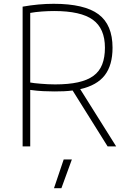

<svg xmlns="http://www.w3.org/2000/svg" viewBox="-20 -770 674 1010"><path d="M315 69H358L303 220H264ZM362 -294Q340 -291 316 -290Q292 -289 266 -289Q238 -289 206.5 -290.5Q175 -292 139 -297V0H99V-735Q183 -750 262 -750Q424 -750 498 -695Q572 -640 572 -519Q572 -427 531 -374Q490 -321 402 -301L591 0H546ZM270 -326Q340 -326 390 -337Q440 -348 471.5 -371Q503 -394 517.5 -431Q532 -468 532 -519Q532 -620 468.5 -666Q405 -712 265 -712Q234 -712 200 -709.5Q166 -707 139 -702V-336Q148 -334 162.5 -332.5Q177 -331 194.5 -329.5Q212 -328 231.5 -327Q251 -326 270 -326Z"/></svg>

Font: Encode Sans Normal
Style: Thin
Weight: 100
Designer: Pablo Impallari, Andres Torresi
Foundry: Pablo Impallari, Andres Torresi
Version: Version 1.000; ttfautohint (v1.00) -l 8 -r 50 -G 200 -x 14 -